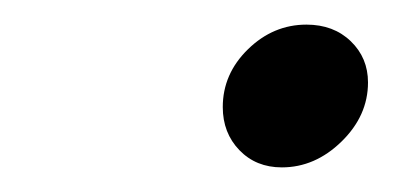

<svg xmlns="http://www.w3.org/2000/svg" viewBox="-20 -444 323 156"><path d="M161 -357Q161 -384 181.5 -404Q202 -424 229 -424Q251 -424 265 -410.5Q279 -397 279 -377Q279 -350 257.5 -329Q236 -308 209 -308Q188 -308 174.5 -322Q161 -336 161 -357Z"/></svg>

Font: Be Vietnam
Style: Italic
Weight: 400
Italic angle: -9.33299°
Designer: Gabriel Lam
Foundry: TypeRant
Version: Version 3.000